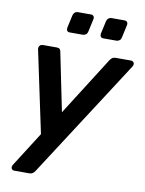

<svg xmlns="http://www.w3.org/2000/svg" viewBox="-99 -801 800 1059"><g transform="rotate(10 301.5 -271.0)"><path d="M56 190Q44 190 40 180Q36 170 44 158L166 -34L69 -492Q67 -503 73 -511.5Q79 -520 94 -520H169Q181 -520 186 -514.5Q191 -509 192 -501L259 -173L467 -501Q472 -509 479.5 -514.5Q487 -520 499 -520H585Q595 -520 600.5 -511.5Q606 -503 599 -490L172 171Q167 179 159.5 184.5Q152 190 140 190ZM413 -614Q403 -614 398.5 -620Q394 -626 395 -636L411 -709Q413 -719 420.5 -725.5Q428 -732 438 -732H511Q521 -732 526 -725.5Q531 -719 529 -709L513 -636Q511 -626 503.5 -620Q496 -614 486 -614ZM225 -614Q215 -614 210.5 -620Q206 -626 207 -636L223 -709Q225 -719 232.5 -725.5Q240 -732 250 -732H323Q333 -732 338 -725.5Q343 -719 341 -709L325 -636Q323 -626 315.5 -620Q308 -614 298 -614Z"/></g></svg>

Font: Rubik Medium
Style: Italic
Weight: 500
Italic angle: -12°
Designer: Hubert and Fischer
Foundry: Hubert and Fischer
Version: Version 2.300;gftools[0.9.30]